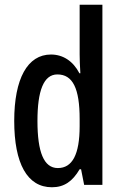

<svg xmlns="http://www.w3.org/2000/svg" viewBox="-20 -780 513 810"><path d="M199 10C251 10 286 -15 316 -66H322L335 0H412V-760H316V-550C316 -529 317 -504 319 -471H315C288 -523 245 -550 195 -550C96 -550 40 -448 40 -270C40 -90 95 10 199 10ZM224 -71C165 -71 138 -138 138 -270C138 -397 164 -466 222 -466C287 -466 316 -407 316 -278V-248C316 -128 285 -71 224 -71Z"/></svg>

Font: Noto Sans Arabic UI XCn Md
Style: Regular
Weight: 500
Width: 2
Designer: Monotype Design Team, Nadine Chahine and Nizar Qandah
Foundry: Monotype Imaging Inc.
Version: Version 2.010